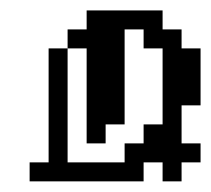

<svg xmlns="http://www.w3.org/2000/svg" viewBox="-20 -341 397 361"><path d="M35.7 -35.7V0H250V-35.7H285.7V0H321.4V-35.7H357.1V-71.4H321.4V-142.9H357.1V-250H321.4V-285.7H285.7V-321.4H142.9V-285.7H107.1V-250H142.9V-71.4H178.6V-107.1H214.3V-285.7H250V-250H285.7V-107.1H250V-71.4H214.3V-35.7H107.1V-250H71.4V-35.7Z"/></svg>

Font: Gossip Low Pixel
Style: Regular
Weight: 500
Width: 3
Designer: Deborah Khodanovich
Version: Version 1.001;Glyphs 3.3.1 (3343)